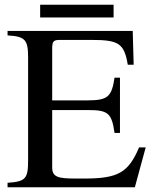

<svg xmlns="http://www.w3.org/2000/svg" viewBox="-20 -793 651 813"><path d="M597 -169H569C524 -63 481 -37 338 -37H302C228 -37 201 -42 201 -84V-327H352C438 -327 453 -314 465 -230H488V-464H465C453 -385 438 -368 352 -368H201V-588C201 -620 208 -624 236 -624H367C483 -624 506 -609 521 -519H546L542 -662H12V-643C87 -639 99 -624 99 -550V-114C99 -37 89 -24 12 -19V0H551ZM461 -719V-773H150V-719Z"/></svg>

Font: XITS Math
Style: Regular
Weight: 400
Designer: MicroPress Inc., with final additions and corrections provided by Coen Hoffman, Elsevier (retired)
Version: Version 1.302